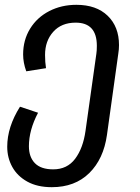

<svg xmlns="http://www.w3.org/2000/svg" viewBox="-20 -561 580 797"><path d="M474 -374Q474 -356 471 -338L424 -1Q410 99 350.5 157.5Q291 216 195 216Q135 216 93.5 193Q52 170 31 132Q10 94 10 48Q10 -34 63 -118L138 -93Q100 -21 100 46Q100 91 125 116.5Q150 142 201 142Q259 142 292 98Q325 54 335 -18L380 -338Q382 -350 382 -371Q382 -467 294 -467Q235 -467 201 -429Q167 -391 167 -333Q167 -302 171 -278L89 -265Q76 -301 76 -335Q76 -395 105 -442Q134 -489 184.5 -515Q235 -541 297 -541Q380 -541 427 -495.5Q474 -450 474 -374Z"/></svg>

Font: FiraGO
Style: Italic
Weight: 400
Italic angle: -8°
Designer: bBox Type GmbH
Foundry: bBox Type GmbH
Version: Version 1.001